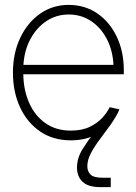

<svg xmlns="http://www.w3.org/2000/svg" viewBox="-20 -565 560 789"><path d="M271 11.7Q198.2 11.7 145 -24.7Q91.8 -61 62.5 -124Q33.2 -187 33.2 -266.6Q33.2 -346.2 63 -409.2Q92.8 -472.2 144.5 -508.5Q196.3 -544.9 262.2 -544.9Q328.6 -544.9 379.6 -510Q430.7 -475.1 459.7 -414.3Q488.8 -353.5 488.8 -275.9V-259.8H75.7Q76.7 -195.3 99.6 -142.8Q122.6 -90.3 166 -59.3Q209.5 -28.3 271 -28.3Q316.9 -28.3 349.1 -43.9Q381.3 -59.6 401.4 -82Q421.4 -104.5 430.7 -124.5L470.7 -115.7Q459.5 -85.4 433.1 -56.2Q406.7 -26.9 366 -7.6Q325.2 11.7 271 11.7ZM76.2 -298.3H446.3Q443.4 -357.4 419.2 -404.3Q395 -451.2 354.5 -478.3Q314 -505.4 262.2 -505.4Q211.9 -505.4 171.4 -478.8Q130.9 -452.1 105.5 -405.5Q80.1 -358.9 76.2 -298.3ZM394 204.1Q342.3 204.1 319.3 182.1Q296.4 160.2 296.4 124Q296.4 84 319.6 47.4Q342.8 10.7 370.6 -25.9L470.7 -115.7Q456.5 -83.5 434.6 -52.7Q412.6 -22 390.6 7.1Q368.7 36.1 353.8 64Q338.9 91.8 338.9 118.7Q338.9 138.7 351.8 152.1Q364.7 165.5 403.3 165.5H435.1V204.1Z"/></svg>

Font: Inter Display Extra Light
Style: Regular
Weight: 200
Designer: Rasmus Andersson
Foundry: rsms
Version: Version 4.000;git-4fc901f